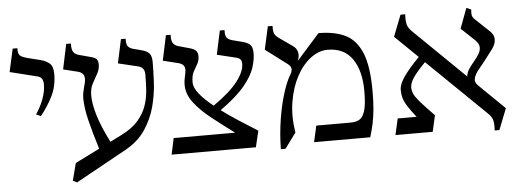

<svg xmlns="http://www.w3.org/2000/svg" viewBox="-47 -718 2554 940"><g transform="rotate(-5 1230.0 -247.5)"><path d="M232 -444Q232 -384 208.5 -336.5Q185 -289 149 -244L126 -254Q149 -288 163 -325.5Q177 -363 177 -397Q177 -413 171 -424Q165 -435 148 -439L15 -472L40 -585H63Q62 -557 72.5 -548Q83 -539 116 -531L172 -517Q196 -511 214 -496.5Q232 -482 232 -444Z M626 -533 668 -522Q692 -516 704.5 -503.5Q717 -491 717 -460Q717 -415 714 -358Q711 -301 695.5 -242Q680 -183 645 -130.5Q610 -78 547 -43L297 95L277 85L299 0L419 -60Q394 -140 378.5 -203Q363 -266 363 -315Q363 -333 368.5 -353Q374 -373 378 -391.5Q382 -410 376.5 -424Q371 -438 350 -444L277 -462L303 -585H326Q325 -556 333 -544Q341 -532 357 -527L420 -510Q439 -505 446 -496.5Q453 -488 453 -470Q453 -447 440.5 -425.5Q428 -404 415.5 -380Q403 -356 403 -323Q403 -282 420 -225Q437 -168 477 -89L533 -117Q587 -144 616 -177.5Q645 -211 658 -248.5Q671 -286 673.5 -325.5Q676 -365 676 -403Q676 -438 643 -445L547 -468L572 -585H595Q594 -557 602 -547.5Q610 -538 626 -533Z M1213 -460Q1213 -427 1200 -387.5Q1187 -348 1147.5 -300.5Q1108 -253 1028 -196Q1064 -169 1108 -140.5Q1152 -112 1203 -80L1184 0H770L787 -80H1089Q1031 -123 979 -164Q927 -205 895 -247Q863 -289 863 -335Q863 -353 867 -370Q871 -387 873 -402Q875 -417 868 -428Q861 -439 840 -444L767 -462L793 -585H816Q815 -556 823 -544Q831 -532 847 -527L901 -512Q927 -505 935 -494.5Q943 -484 943 -470Q943 -447 933 -430.5Q923 -414 913 -395Q903 -376 903 -343Q903 -318 927.5 -287Q952 -256 996 -221Q1078 -278 1115.5 -326.5Q1153 -375 1153 -413Q1153 -428 1146 -435.5Q1139 -443 1120 -447L1033 -468L1058 -585H1081Q1080 -557 1088 -547.5Q1096 -538 1112 -533L1163 -520Q1187 -514 1200 -502.5Q1213 -491 1213 -460Z M1425 -403 1538 -530Q1616 -530 1669 -504.5Q1722 -479 1749.5 -413Q1777 -347 1777 -225Q1777 -172 1773.5 -135Q1770 -98 1763.5 -66.5Q1757 -35 1746 0H1470L1488 -80H1659Q1682 -80 1699.5 -89.5Q1717 -99 1727 -130.5Q1737 -162 1737 -228Q1737 -328 1696.5 -386.5Q1656 -445 1575 -445Q1532 -445 1491.5 -414.5Q1451 -384 1422 -330Q1393 -276 1381.5 -205.5Q1370 -135 1383 -55L1328 20H1305Q1306 -55 1317.5 -127Q1329 -199 1347.5 -256.5Q1366 -314 1385 -343Q1392 -356 1391.5 -368Q1391 -380 1374 -393L1269 -472L1294 -585H1317Q1316 -557 1321.5 -546Q1327 -535 1342 -524L1409 -477Q1426 -465 1430.5 -445.5Q1435 -426 1425 -403Z M1870 0 1888 -80H1981Q1955 -113 1940.5 -135.5Q1926 -158 1920.5 -177Q1915 -196 1915 -218Q1915 -246 1941 -283Q1967 -320 2017 -371L1905 -480L1946 -585H1969Q1967 -554 1971.5 -536Q1976 -518 1993 -501L2274 -227L2245 -255Q2247 -275 2259 -292.5Q2271 -310 2285 -326.5Q2299 -343 2309 -359.5Q2319 -376 2318.5 -393Q2318 -410 2300 -428L2233 -491L2270 -590L2293 -580Q2291 -561 2293 -551.5Q2295 -542 2306 -531L2375 -466Q2395 -447 2395 -426Q2395 -402 2378 -379Q2361 -356 2343 -333Q2324 -308 2305.5 -286Q2287 -264 2281.5 -244Q2276 -224 2294 -207L2420 -84L2379 20H2356Q2358 -12 2353.5 -30Q2349 -48 2332 -64L2045 -343Q2003 -300 1985 -273.5Q1967 -247 1967 -225Q1967 -211 1973 -196Q1979 -181 2001.5 -154.5Q2024 -128 2071 -80L2053 0Z"/></g></svg>

Font: Bona Nova
Style: Regular
Weight: 400
Designer: Mateusz Machalski
Foundry: Capitalics
Version: Version 4.001; ttfautohint (v1.8.3)